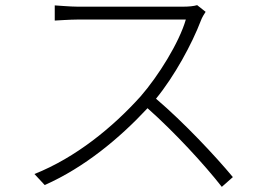

<svg xmlns="http://www.w3.org/2000/svg" viewBox="-20 -710 1040 747"><path d="M780 -664 747 -690C734 -686 715 -684 689 -684C656 -684 315 -684 284 -684C253 -684 199 -689 193 -689V-630C197 -630 252 -634 284 -634C314 -634 671 -634 703 -634C677 -544 596 -414 527 -335C419 -215 275 -97 114 -33L154 10C309 -59 444 -171 554 -289C659 -196 775 -70 843 17L886 -21C817 -104 696 -233 587 -326C659 -414 727 -539 762 -631C765 -640 775 -657 780 -664Z"/></svg>

Font: Noto Sans SC Light
Style: Regular
Weight: 300
Designer: Ryoko NISHIZUKA 西塚涼子 (kana, bopomofo & ideographs); Paul D. Hunt (Latin, Greek & Cyrillic); Sandoll Communications 산돌커뮤니
Foundry: Adobe
Version: Version 2.004;hotconv 1.0.118;makeotfexe 2.5.65603